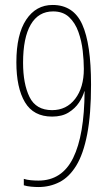

<svg xmlns="http://www.w3.org/2000/svg" viewBox="-20 -744 439 774"><path d="M347 -403Q347 -283 331.5 -203Q316 -123 287.5 -76.5Q259 -30 220 -10Q181 10 135 10Q122 10 105.5 8.5Q89 7 76 3V-23Q88 -19 104 -17.5Q120 -16 135 -16Q230 -16 275 -107.5Q320 -199 321 -376H320Q314 -354 298.5 -330.5Q283 -307 256.5 -290.5Q230 -274 190 -274Q115 -274 80.5 -332Q46 -390 46 -493Q46 -605 85.5 -664.5Q125 -724 192 -724Q276 -724 311.5 -645.5Q347 -567 347 -403ZM194 -698Q135 -698 104 -645Q73 -592 73 -491Q73 -406 99 -353Q125 -300 190 -300Q248 -300 283 -345.5Q318 -391 318 -466Q318 -499 313.5 -539Q309 -579 296 -615.5Q283 -652 258.5 -675Q234 -698 194 -698Z"/></svg>

Font: Noto Sans Sinhala UI ExtraCondensed Thin
Style: Regular
Weight: 100
Width: 2
Designer: Jelle Bosma - Monotype Design Team
Foundry: Monotype Imaging Inc.
Version: Version 2.006; ttfautohint (v1.8.4.7-5d5b)